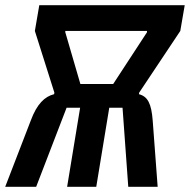

<svg xmlns="http://www.w3.org/2000/svg" viewBox="-56 -718 730 738"><path d="M-36 0H83L200 -304H252L202 0H314L364 -304H415L437 0H550L531 -254C526 -320 512 -347 478 -356L479 -362L637 -599L654 -698H95L78 -599L153 -362L152 -356C116 -347 86 -319 62 -254ZM253 -395 195 -594V-599H509V-594L379 -395Z"/></svg>

Font: IBM Plex Mono SmBld
Style: Italic
Weight: 600
Italic angle: -9.5°
Monospace: yes
Designer: Mike Abbink, Paul van der Laan, Pieter van Rosmalen
Foundry: Bold Monday
Version: Version 2.004